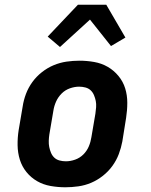

<svg xmlns="http://www.w3.org/2000/svg" viewBox="-20 -785 640 813"><path d="M257 8Q225 8 194 2.5Q163 -3 137 -18Q111 -33 92 -56.5Q73 -80 64 -109Q55 -138 54.5 -170Q54 -202 59 -234L76 -334Q80 -361 90 -387.5Q100 -414 117 -437.5Q134 -461 157.5 -479.5Q181 -498 207.5 -509Q234 -520 261.5 -524Q289 -528 316 -528Q348 -528 379 -522.5Q410 -517 436 -502Q462 -487 481.5 -463.5Q501 -440 510 -411Q519 -382 519 -350Q519 -318 514 -286L498 -186Q493 -159 483 -132.5Q473 -106 456 -82.5Q439 -59 415.5 -40.5Q392 -22 366 -11Q340 0 312 4Q284 8 257 8ZM259 -102Q278 -102 298 -109Q318 -116 333 -131Q348 -146 356 -165Q364 -184 367 -204L384 -304Q386 -317 387 -331Q388 -345 385.5 -357.5Q383 -370 378 -382Q373 -394 364 -402.5Q355 -411 342 -414.5Q329 -418 315 -418Q296 -418 276 -411Q256 -404 241 -389Q226 -374 217.5 -355Q209 -336 206 -316L189 -216Q187 -203 186.5 -189Q186 -175 188.5 -162.5Q191 -150 196 -138Q201 -126 210 -117.5Q219 -109 232 -105.5Q245 -102 259 -102ZM234 -586 182 -630 310 -765H430L511 -626L450 -590L361 -702Z"/></svg>

Font: Iosevka Etoile Extrabold
Style: Italic
Weight: 800
Italic angle: -9°
Designer: Belleve Invis
Foundry: Belleve Invis
Version: Version 22.1.2; ttfautohint (v1.8.4)